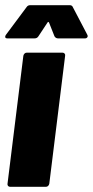

<svg xmlns="http://www.w3.org/2000/svg" viewBox="-20 -720 358 740"><path d="M9 -12 70 -505Q71 -510 74.5 -513.5Q78 -517 83 -517H221Q226 -517 229 -513.5Q232 -510 231 -505L170 -12Q169 -7 165.5 -3.5Q162 0 157 0H19Q14 0 11 -3.5Q8 -7 9 -12ZM0 -578Q0 -582 3 -586L82 -692Q87 -700 96 -700H249Q258 -700 261 -692L316 -587Q318 -583 318 -581Q318 -577 315 -574.5Q312 -572 308 -572H204Q195 -572 190 -580L169 -633Q166 -638 163 -633L128 -580Q123 -572 113 -572H9Q0 -572 0 -578Z"/></svg>

Font: Barlow Semi Condensed ExtraBold
Style: Italic
Weight: 800
Width: 4
Italic angle: -7°
Designer: Jeremy Tribby
Foundry: Tribby Type
Version: Version 1.408